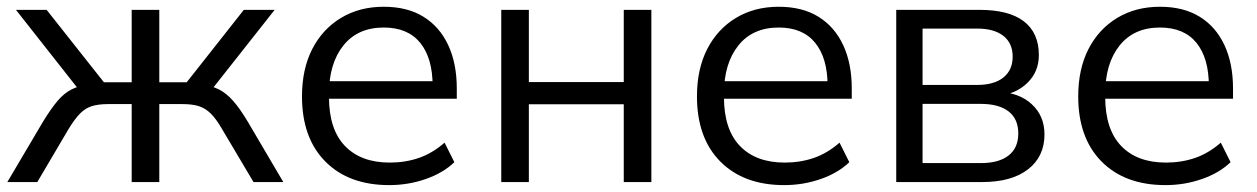

<svg xmlns="http://www.w3.org/2000/svg" viewBox="-20 -531 3666 560"><path d="M1.4 0 105.2 -175.7Q129 -214.6 148 -236.9Q167 -259.2 188.5 -270.1Q210 -281 238.5 -284L217.8 -259.4L26.5 -502.3H116L283 -291.1H364.1V-502.3H444.6V-291.1H524.6L691.2 -502.3H781.1L589.4 -259.4L568.2 -284Q597.2 -281 618.7 -270.1Q640.2 -259.2 659.9 -236.9Q679.7 -214.6 702.9 -175.7L806.3 0H719.4L627 -155.7Q610.3 -184.5 594.7 -199.9Q579 -215.3 559.9 -221.4Q540.7 -227.4 511.8 -227.4H444.6V0H364.1V-227.4H295.8Q267 -227.4 247.8 -221.4Q228.6 -215.3 213.5 -199.9Q198.3 -184.5 180.6 -155.7L88.8 0Z M1115.3 8.9Q997.3 8.9 929.1 -59.7Q860.8 -128.4 860.8 -249.9Q860.8 -329.4 890.7 -387.9Q920.7 -446.3 974.6 -478.8Q1028.5 -511.3 1099.3 -511.3Q1168 -511.3 1215.2 -482.1Q1262.3 -453 1287.3 -399.4Q1312.3 -345.8 1312.3 -272.9V-243.1H922.5V-294.2H1258.8L1241.8 -280.8Q1241.8 -361.4 1205.7 -406Q1169.5 -450.7 1099.2 -450.7Q1023.4 -450.7 981.5 -398.3Q939.5 -345.8 939.5 -257.2V-248.5Q939.5 -153.7 986.1 -105.3Q1032.7 -56.8 1116.7 -56.8Q1161.9 -56.8 1201.2 -70.2Q1240.6 -83.6 1276.7 -114.9L1305.2 -57.9Q1271.9 -26.2 1221.3 -8.7Q1170.8 8.9 1115.3 8.9Z M1442 0V-502.3H1522.5V-291.6H1799.3V-502.3H1879.8V0H1799.3V-226.9H1522.5V0Z M2267.3 8.9Q2149.3 8.9 2081.1 -59.7Q2012.8 -128.4 2012.8 -249.9Q2012.8 -329.4 2042.7 -387.9Q2072.7 -446.3 2126.6 -478.8Q2180.5 -511.3 2251.3 -511.3Q2320 -511.3 2367.2 -482.1Q2414.3 -453 2439.3 -399.4Q2464.3 -345.8 2464.3 -272.9V-243.1H2074.5V-294.2H2410.8L2393.8 -280.8Q2393.8 -361.4 2357.7 -406Q2321.5 -450.7 2251.2 -450.7Q2175.4 -450.7 2133.5 -398.3Q2091.5 -345.8 2091.5 -257.2V-248.5Q2091.5 -153.7 2138.1 -105.3Q2184.7 -56.8 2268.7 -56.8Q2313.9 -56.8 2353.2 -70.2Q2392.6 -83.6 2428.7 -114.9L2457.2 -57.9Q2423.9 -26.2 2373.3 -8.7Q2322.8 8.9 2267.3 8.9Z M2594 0V-502.3H2836Q2923 -502.3 2966.5 -468.6Q3010 -434.9 3010 -370.3Q3010 -321.8 2976.6 -289.3Q2943.3 -256.8 2889.8 -250.9V-263.3Q2952.1 -261.4 2989.3 -227.1Q3026.4 -192.9 3026.4 -138.9Q3026.4 -74.4 2978.5 -37.2Q2930.6 0 2844.4 0ZM2670.8 -55.3H2840.5Q2893.5 -55.3 2921.7 -77.5Q2950 -99.7 2950 -141.6Q2950 -184.1 2921.7 -206Q2893.5 -228 2840.5 -228H2670.8ZM2670.8 -283.3H2830.5Q2879.5 -283.3 2906.6 -305Q2933.6 -326.8 2933.6 -365.7Q2933.6 -405.1 2906.6 -426.3Q2879.5 -447.6 2830.5 -447.6H2670.8Z M3379.3 8.9Q3261.3 8.9 3193.1 -59.7Q3124.8 -128.4 3124.8 -249.9Q3124.8 -329.4 3154.7 -387.9Q3184.7 -446.3 3238.6 -478.8Q3292.5 -511.3 3363.3 -511.3Q3432 -511.3 3479.2 -482.1Q3526.3 -453 3551.3 -399.4Q3576.3 -345.8 3576.3 -272.9V-243.1H3186.5V-294.2H3522.8L3505.8 -280.8Q3505.8 -361.4 3469.7 -406Q3433.5 -450.7 3363.2 -450.7Q3287.4 -450.7 3245.5 -398.3Q3203.5 -345.8 3203.5 -257.2V-248.5Q3203.5 -153.7 3250.1 -105.3Q3296.7 -56.8 3380.7 -56.8Q3425.9 -56.8 3465.2 -70.2Q3504.6 -83.6 3540.7 -114.9L3569.2 -57.9Q3535.9 -26.2 3485.3 -8.7Q3434.8 8.9 3379.3 8.9Z"/></svg>

Font: Mulish ExtraLight
Style: Regular
Weight: 200
Designer: Vernon Adams
Foundry: Vernon Adams
Version: Version 3.603